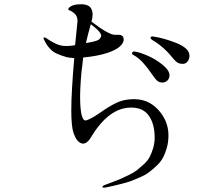

<svg xmlns="http://www.w3.org/2000/svg" viewBox="-20 -827 1040 905"><path d="M615 -584Q638 -581 676 -564.5Q714 -548 746.5 -521.5Q779 -495 779 -472Q779 -457 769 -447.5Q759 -438 746 -438Q731 -438 721.5 -446Q712 -454 695 -479Q678 -504 663 -521Q637 -553 610 -567Q600 -571 603 -578Q606 -586 615 -584ZM702 -655Q751 -648 812 -624Q873 -599 873 -565Q873 -548 864 -537Q855 -526 842 -526Q825 -526 815 -533Q805 -540 788 -561Q771 -582 753 -598Q725 -623 697 -639Q688 -646 690 -651Q692 -656 702 -655ZM596 -359Q674 -365 724 -311.5Q774 -258 774 -189Q774 -158 766.5 -131Q759 -104 748 -83.5Q737 -63 717.5 -45Q698 -27 681.5 -14.5Q665 -2 638.5 9.5Q612 21 595.5 27Q579 33 551 40Q523 47 512 49.5Q501 52 477 57Q464 59 463 55Q462 49 476 44Q482 42 509.5 31.5Q537 21 548.5 16Q560 11 586 -1.5Q612 -14 624.5 -24Q637 -34 656 -51Q675 -68 684.5 -85.5Q694 -103 701.5 -127.5Q709 -152 709 -179Q709 -242 682 -281Q655 -320 598 -320Q492 -320 407 -177Q386 -144 363.5 -151.5Q341 -159 327 -199Q316 -230 316 -307Q316 -391 330 -553Q303 -555 293 -558Q265 -566 247 -574.5Q229 -583 217.5 -595.5Q206 -608 201 -615.5Q196 -623 187 -641Q183 -647 186 -649.5Q189 -652 197 -648Q234 -622 261.5 -614Q289 -606 334 -614Q343 -699 345 -723Q346 -732 344 -741Q342 -750 338 -755.5Q334 -761 328.5 -765.5Q323 -770 319 -772.5Q315 -775 310.5 -777Q306 -779 305 -779Q299 -784 304 -789Q320 -807 360.5 -807Q401 -807 411 -784Q422 -762 411 -725Q493 -663 521 -663Q522 -663 529 -663Q536 -663 538 -663Q540 -663 545 -662.5Q550 -662 552 -660.5Q554 -659 557 -657Q560 -655 561 -651.5Q562 -648 563 -643Q564 -630 552.5 -616Q541 -602 521 -592Q468 -565 372 -556Q371 -544 368 -519Q365 -494 364 -488Q356 -397 358 -345.5Q360 -294 368 -275Q373 -261 380.5 -259.5Q388 -258 406 -268Q424 -276 458 -300Q492 -324 525 -340.5Q558 -357 596 -359ZM456 -654Q464 -671 408 -713Q394 -664 385 -624Q407 -628 414.5 -629.5Q422 -631 433 -634.5Q444 -638 448.5 -642.5Q453 -647 456 -654Z"/></svg>

Font: TsukuhouMincho
Style: Regular
Weight: 400
Designer: Iose
Foundry: Typographish
Version: Version 1.001; ttfautohint (v1.8.3)